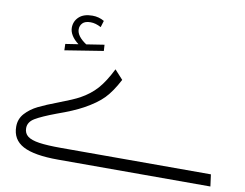

<svg xmlns="http://www.w3.org/2000/svg" viewBox="-79 -845 1220 955"><g transform="rotate(10 531.0 -367.5)"><path d="M36 -126Q36 -165 61.5 -193Q87 -221 124.5 -239.5Q162 -258 223 -281Q294 -308 325 -325Q374 -352 407 -389Q440 -426 473 -492L515 -446Q482 -383 448 -348Q414 -313 352 -279Q305 -253 223 -224Q151 -197 118.5 -177.5Q86 -158 86 -127Q86 -101 104.5 -86.5Q123 -72 163.5 -66Q204 -60 274 -60H1031L1039 0H270Q149 0 92.5 -30Q36 -60 36 -126ZM400 -572 206 -541 205 -573 270 -583Q247 -600 235 -619.5Q223 -639 223 -658Q223 -691 246.5 -713Q270 -735 314 -735Q347 -735 374 -719L364 -686Q336 -701 311 -701Q283 -701 270.5 -688Q258 -675 258 -657Q258 -622 308 -589L398 -603Z"/></g></svg>

Font: FiraGO Light
Style: Italic
Weight: 300
Italic angle: -8°
Designer: bBox Type GmbH
Foundry: bBox Type GmbH
Version: Version 1.001